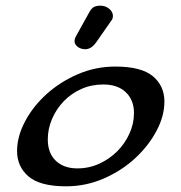

<svg xmlns="http://www.w3.org/2000/svg" viewBox="-20 -641 638 675"><path d="M385 -407Q477 -407 517.5 -373Q558 -339 558 -284Q558 -233 530 -180.5Q502 -128 455 -84.5Q408 -41 345 -13.5Q282 14 212 14Q121 14 80.5 -20.5Q40 -55 40 -110Q40 -161 68 -214Q96 -267 143.5 -310Q191 -353 253.5 -380Q316 -407 385 -407ZM343 -344Q301 -344 265.5 -328Q230 -312 204 -285Q178 -258 163 -223Q148 -188 148 -151Q148 -103 176 -76Q204 -49 252 -49Q293 -49 329 -65.5Q365 -82 392 -109Q419 -136 435 -171Q451 -206 451 -244Q451 -289 422.5 -316.5Q394 -344 343 -344ZM318 -492Q301 -468 280 -468Q264 -468 253 -476.5Q242 -485 242 -497Q242 -500 243 -504Q244 -508 249 -517L294 -598Q301 -611 309.5 -616Q318 -621 333 -621Q351 -621 364 -610Q377 -599 377 -585Q377 -575 371 -568Z"/></svg>

Font: Sofadi One
Style: Regular
Weight: 400
Designer: Botjo Nikoltchev
Foundry: Botjo Nikoltchev
Version: Version 1.002